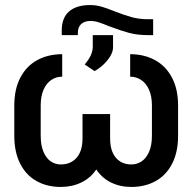

<svg xmlns="http://www.w3.org/2000/svg" viewBox="-20 -737 768 767"><path d="M691.4 -315.4V-195.3Q691.4 -128.9 667.5 -82.8Q643.6 -36.6 601.3 -13.4Q559.1 9.8 504.9 9.8Q459.5 9.8 423.3 -8.1Q387.2 -25.9 364.7 -60.1Q341.8 -25.9 304.9 -8.1Q268.1 9.8 222.7 9.8Q168.5 9.8 126.5 -13.4Q84.5 -36.6 60.8 -82.8Q37.1 -128.9 37.1 -195.3V-315.4Q37.1 -381.3 61.5 -427.5Q85.9 -473.6 129.2 -497.1Q172.4 -520.5 228.5 -520.5V-430.7Q204.6 -430.7 185.1 -417.7Q165.5 -404.8 154.1 -378.9Q142.6 -353 142.6 -315.4V-195.3Q142.6 -157.2 153.3 -131.3Q164.1 -105.5 182.1 -92.8Q200.2 -80.1 222.7 -80.1Q262.2 -80.1 285.9 -106.7Q309.6 -133.3 309.6 -184.6V-281.2H419.9V-184.6Q419.9 -133.8 442.9 -106.9Q465.8 -80.1 504.9 -80.1Q527.3 -80.1 545.9 -92.5Q564.5 -105 575.7 -130.9Q586.9 -156.7 586.9 -195.3V-315.4Q586.9 -353 575.2 -378.9Q563.5 -404.8 543.7 -417.7Q523.9 -430.7 500 -430.7V-520.5Q555.7 -520.5 598.9 -497.1Q642.1 -473.6 666.7 -427.5Q691.4 -381.3 691.4 -315.4ZM350.6 -550.8V-596.7H431.6V-547.9Q431.6 -530.8 420.2 -512Q408.7 -493.2 391.6 -477.5Q374.5 -461.9 357.4 -453.1L318.4 -479.5Q335 -499 342.8 -516.4Q350.6 -533.7 350.6 -550.8ZM591.8 -660.2V-596.7H571.3Q528.8 -596.7 495.4 -605.7Q461.9 -614.7 417 -631.8Q390.6 -642.6 373.8 -647.9Q356.9 -653.3 341.8 -653.3Q318.4 -653.3 304.7 -641.4Q291 -629.4 291 -604.5V-596.7H226.6V-614.3Q226.6 -666 256.1 -691.4Q285.6 -716.8 339.8 -716.8Q363.8 -716.8 385.7 -710.4Q407.7 -704.1 438.5 -691.4Q479 -675.8 507.6 -668Q536.1 -660.2 572.3 -660.2Z"/></svg>

Font: Pretendard JP Medium
Style: Regular
Weight: 500
Designer: Base glyphs from Inter by Rasmus Andersson; Hangeul glyphs from Noto Sans CJK(Source Han Sans) by Jang Soo-young and Kan
Foundry: Kil Hyung-jin
Version: Version 1.309